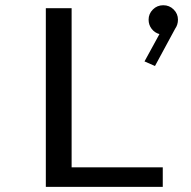

<svg xmlns="http://www.w3.org/2000/svg" viewBox="-20 -732 750 752"><path d="M260.5 -76.5H617.5V0H159.5V-700H260.5ZM677 -655Q677 -635 666 -619.5L587 -473.5L546 -491.5L604.5 -598.5Q586 -603.5 574 -619Q562 -634.5 562 -655Q562 -678 578.8 -694.8Q595.5 -711.5 619.5 -711.5Q643.5 -711.5 660.2 -694.8Q677 -678 677 -655Z"/></svg>

Font: League Mono
Style: Regular
Weight: 400
Width: 6
Designer: Tyler Finck
Foundry: The League of Moveable Type / Tyler Finck
Version: Version 2.300;RELEASE